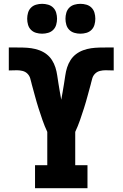

<svg xmlns="http://www.w3.org/2000/svg" viewBox="-20 -983 640 1003"><path d="M163 0V-120H227V-294Q213 -324 202 -355.5Q191 -387 181 -418.5Q171 -450 162.5 -482Q154 -514 145 -546V-547Q142 -561 137.5 -575Q133 -589 122.5 -599Q112 -609 97.5 -612.5Q83 -616 69 -616Q58 -616 47.5 -615.5Q37 -615 26 -615V-735Q29 -735 32 -735Q35 -735 38 -735H47Q50 -735 53 -735Q56 -735 59 -735Q80 -735 101.5 -734.5Q123 -734 144 -731Q165 -728 185.5 -720.5Q206 -713 223 -700Q240 -687 251.5 -669Q263 -651 269.5 -630.5Q276 -610 279 -588.5Q282 -567 285.5 -546Q289 -525 292.5 -504Q296 -483 300 -462Q304 -483 307.5 -504Q311 -525 314.5 -546Q318 -567 321 -588.5Q324 -610 330.5 -630.5Q337 -651 348.5 -669Q360 -687 377 -700Q394 -713 414.5 -720.5Q435 -728 456 -731Q477 -734 498.5 -734.5Q520 -735 541 -735Q544 -735 547 -735Q550 -735 553 -735H562Q565 -735 568 -735Q571 -735 574 -735V-615Q563 -615 552.5 -615.5Q542 -616 531 -616Q517 -616 502.5 -612.5Q488 -609 477.5 -599Q467 -589 462.5 -575Q458 -561 455 -547V-546Q446 -514 437.5 -482Q429 -450 419 -418.5Q409 -387 398 -355.5Q387 -324 373 -294V-120H437V0ZM400 -807Q384 -807 368.5 -811.5Q353 -816 342 -827Q331 -838 326.5 -853.5Q322 -869 322 -885Q322 -901 326.5 -916.5Q331 -932 342 -943Q353 -954 368.5 -958.5Q384 -963 400 -963Q416 -963 431.5 -958.5Q447 -954 458 -943Q469 -932 473.5 -916.5Q478 -901 478 -885Q478 -869 473.5 -853.5Q469 -838 458 -827Q447 -816 431.5 -811.5Q416 -807 400 -807ZM200 -807Q184 -807 168.5 -811.5Q153 -816 142 -827Q131 -838 126.5 -853.5Q122 -869 122 -885Q122 -901 126.5 -916.5Q131 -932 142 -943Q153 -954 168.5 -958.5Q184 -963 200 -963Q216 -963 231.5 -958.5Q247 -954 258 -943Q269 -932 273.5 -916.5Q278 -901 278 -885Q278 -869 273.5 -853.5Q269 -838 258 -827Q247 -816 231.5 -811.5Q216 -807 200 -807Z"/></svg>

Font: Iosevka Curly Slab HvEx
Style: Regular
Weight: 900
Width: 7
Monospace: yes
Designer: Belleve Invis
Foundry: Belleve Invis
Version: Version 11.1.0; ttfautohint (v1.8.3)